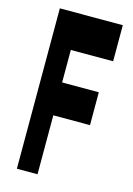

<svg xmlns="http://www.w3.org/2000/svg" viewBox="-121 -863 642 925"><g transform="rotate(15 200.0 -400.0)"><path d="M162 0V-294H345V-458H162V-620H373V-800H59V0Z"/></g></svg>

Font: Yard Headline
Style: Regular
Weight: 400
Monospace: yes
Designer: Roman Shamin
Foundry: Evil Martians
Version: Version 1.000